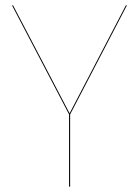

<svg xmlns="http://www.w3.org/2000/svg" viewBox="-20 -700 521 720"><path d="M243 -271V0H239V-271L25 -680H29L241 -275L452 -680H456Z"/></svg>

Font: FiraGO Four
Style: Regular
Weight: 100
Designer: bBox Type
Foundry: bBox Type GmbH
Version: Version 1.001